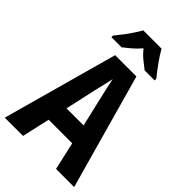

<svg xmlns="http://www.w3.org/2000/svg" viewBox="-274 -1028 1123 1123"><g transform="rotate(45 287.0 -467.0)"><path d="M424 0 385 -173H190L151 0H0L198 -715H374L574 0ZM314 -483Q306 -517 299.5 -547Q293 -577 287 -606Q284 -589 278.5 -566Q273 -543 267.5 -520.5Q262 -498 259 -484L217 -294H358ZM363 -934Q381 -901 410 -861Q439 -821 466 -787V-774H383Q363 -789 336 -811Q309 -833 287 -861Q264 -833 237 -810.5Q210 -788 192 -774H108V-787Q124 -806 144.5 -833Q165 -860 183 -887Q201 -914 212 -934Z"/></g></svg>

Font: Noto Sans Kannada Condensed
Style: Bold
Weight: 700
Width: 3
Designer: Jelle Bosma - Monotype Design Team
Foundry: Monotype Imaging Inc.
Version: Version 2.005; ttfautohint (v1.8.4.7-5d5b)